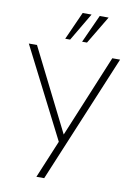

<svg xmlns="http://www.w3.org/2000/svg" viewBox="-99 -981 720 1042"><g transform="rotate(10 261.0 -459.5)"><path d="M177 0 270 -223 269 -198 11 -705H56L287 -244H280L471 -705H514L220 0ZM201 -765 270 -919H319L228 -765ZM294 -765 364 -919H413L321 -765Z"/></g></svg>

Font: Nunito Sans 10pt Condensed ExtraLight
Style: Regular
Weight: 250
Width: 3
Designer: Vernon Adams
Foundry: Vernon Adams
Version: Version 3.101;gftools[0.9.27]